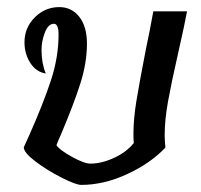

<svg xmlns="http://www.w3.org/2000/svg" viewBox="-20 -517 566 541"><path d="M47 -102 62 -135Q102 -225 123.5 -290.5Q145 -356 145 -420Q145 -450 132 -450Q116 -450 106.5 -425.5Q97 -401 97 -376Q97 -339 109 -310Q82 -314 65.5 -339.5Q49 -365 49 -398Q49 -439 78 -468Q107 -497 147 -497Q182 -497 203.5 -469.5Q225 -442 225 -394Q225 -340 206.5 -282Q188 -224 153 -141Q143 -119 139 -108Q147 -95 182 -75.5Q217 -56 235 -56Q266 -56 301 -72Q336 -88 357 -114Q356 -123 356 -140Q356 -182 364.5 -233.5Q373 -285 391 -378Q401 -424 412 -485H507Q502 -456 481 -363Q463 -284 453.5 -231.5Q444 -179 444 -135Q444 -123 446 -101Q403 -56 337.5 -26Q272 4 209 4Q194 4 153.5 -16.5Q113 -37 80 -62Q47 -87 47 -102Z"/></svg>

Font: Charmonman
Style: Bold
Weight: 700
Designer: Ekaluck Peanpanawate
Foundry: Cadson Demak Co.,Ltd.
Version: Version 1.000; ttfautohint (v1.6)